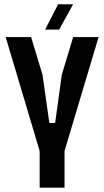

<svg xmlns="http://www.w3.org/2000/svg" viewBox="-20 -869 483 889"><path d="M278.8 0H163.6V-169.9L6.3 -697.3H124L176.8 -522.9L208.5 -299.8H235.4L266.1 -522.9L318.8 -697.3H436.5L278.8 -169.9ZM253.9 -731.9H189L249 -849.1H318.4Z"/></svg>

Font: Agdasima
Style: Bold
Weight: 700
Width: 3
Designer: The DocRepair Project, Patric King
Foundry: Google
Version: Version 2.002